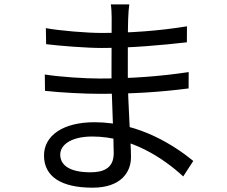

<svg xmlns="http://www.w3.org/2000/svg" viewBox="-20 -814 1040 880"><path d="M572.6 -793.8H487.9C490.4 -780.4 491.8 -750.8 491.8 -733.6C491.8 -663.3 491 -558.7 491 -468.8C491 -380.2 501.2 -188.1 501.2 -111.3C501.2 -42 452.5 -24.3 394.8 -24.3C295.8 -24.3 256.1 -59 256.1 -105.4C256.1 -151.1 307.6 -188.3 403.2 -188.3C581.8 -188.3 729.1 -88.5 819.8 -5.4L865.9 -76.4C788.1 -139.6 623.9 -253.8 412.9 -253.8C268.5 -253.8 181.7 -192.4 181.7 -101.3C181.7 -4.9 260.1 46.2 404.1 46.2C534.3 46.2 580.4 -24.5 580.4 -94.1C580.4 -161.2 565.8 -336 565.8 -468.8C565.8 -552.8 565.6 -686.6 567.4 -726.9C568.4 -756.4 570.2 -776.5 572.6 -793.8ZM190.2 -685 191.4 -611.5C254.5 -603.7 377.5 -594.1 446.6 -594.1C580.4 -594.1 724 -607.3 836.5 -620.1L836.9 -693.4C706.9 -672.1 572.6 -663 445.6 -663C379.1 -663 254.8 -673 190.2 -685ZM185.4 -472.5 186.2 -397.6C257.7 -389.6 367.9 -384 436.1 -384C586.5 -384 708 -391.2 844.4 -408.7L844.8 -483.6C714.8 -464.1 581.7 -454.1 436.9 -454.1C370.8 -454.1 256.6 -461.1 185.4 -472.5Z"/></svg>

Font: Source Han Sans JP VF
Style: Regular
Weight: 250
Designer: Ryoko NISHIZUKA 西塚涼子 (kana, bopomofo & ideographs); Paul D. Hunt (Latin, Greek & Cyrillic); Sandoll Communications 산돌커뮤니
Foundry: Adobe
Version: Version 2.004;hotconv 1.0.118;makeotfexe 2.5.65603